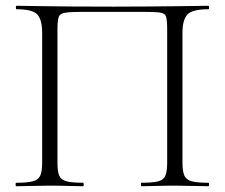

<svg xmlns="http://www.w3.org/2000/svg" viewBox="-20 -645 779 665"><path d="M702 -12Q704 -12 704 -6Q704 0 702 0Q678 0 648 -1Q618 -2 586 -2Q552 -2 523 -1Q494 0 470 0Q468 0 468 -6Q468 -12 470 -12Q509 -12 528 -17Q547 -22 553 -37Q559 -52 559 -81V-542Q559 -573 555.5 -586Q552 -599 534 -601.5Q516 -604 474 -604H269Q225 -604 206 -601Q187 -598 183 -585Q179 -572 179 -542V-81Q179 -52 185 -37Q191 -22 210.5 -17Q230 -12 268 -12Q270 -12 270 -6Q270 0 268 0Q244 0 215.5 -1Q187 -2 152 -2Q120 -2 90 -1Q60 0 36 0Q34 0 34 -6Q34 -12 36 -12Q74 -12 93.5 -17Q113 -22 119.5 -37Q126 -52 126 -81V-532Q126 -575 110 -594Q94 -613 37 -613Q35 -613 35 -619Q35 -625 37 -625Q54 -625 104.5 -624Q155 -623 226 -622.5Q297 -622 373 -622Q434 -622 490 -622.5Q546 -623 591.5 -623.5Q637 -624 666.5 -624.5Q696 -625 702 -625Q704 -625 704 -619Q704 -613 702 -613Q645 -613 628.5 -594Q612 -575 612 -532V-81Q612 -52 618.5 -37Q625 -22 644.5 -17Q664 -12 702 -12Z"/></svg>

Font: Cormorant Infant Light
Style: Regular
Weight: 300
Designer: Christian Thalmann (Catharsis Fonts)
Foundry: Catharsis Fonts
Version: Version 4.001